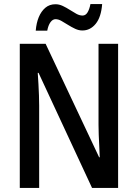

<svg xmlns="http://www.w3.org/2000/svg" viewBox="-20 -931 682 951"><path d="M565 0H436L171 -570H167Q169 -541 170.5 -513Q172 -485 173 -459Q174 -433 174 -408V0H78V-714H206L471 -152H474Q473 -183 471.5 -210.5Q470 -238 469 -264Q468 -290 468 -313V-714H565ZM157 -779Q160 -817 172 -846Q184 -875 204.5 -892.5Q225 -910 255 -910Q273 -910 291 -901.5Q309 -893 326 -882Q343 -871 358.5 -862.5Q374 -854 389 -854Q404 -854 413.5 -869.5Q423 -885 428 -911H486Q481 -846 454 -813Q427 -780 388 -780Q370 -780 352 -788.5Q334 -797 316.5 -808Q299 -819 284 -827.5Q269 -836 255 -836Q241 -836 230 -821Q219 -806 214 -779Z"/></svg>

Font: Noto Sans Bengali Condensed Medium
Style: Regular
Weight: 500
Width: 3
Designer: Jelle Bosma - Monotype Design Team
Foundry: Monotype Imaging Inc.
Version: Version 2.003